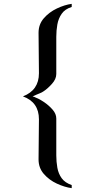

<svg xmlns="http://www.w3.org/2000/svg" viewBox="-20 -878 490 996"><path d="M352 98V82Q317 70 300 46.5Q283 23 277.5 -8Q272 -39 272 -72Q272 -120 272 -168Q272 -216 272 -263Q272 -287 253.5 -308.5Q235 -330 210.5 -347Q186 -364 167 -371Q163 -373 158.5 -375Q154 -377 149 -378Q154 -380 158.5 -382Q163 -384 167 -386Q178 -391 187.5 -394.5Q197 -398 207 -405Q227 -418 249.5 -443Q272 -468 272 -494Q272 -542 272 -590Q272 -638 272 -687Q272 -720 277.5 -751Q283 -782 300 -806.5Q317 -831 352 -842V-858Q315 -853 275 -834Q235 -815 207.5 -783.5Q180 -752 180 -708Q180 -656 181 -603.5Q182 -551 182 -498Q182 -410 99 -378Q182 -348 182 -259Q182 -207 181 -155Q180 -103 180 -51Q180 -7 207.5 24.5Q235 56 275 74.5Q315 93 352 98Z"/></svg>

Font: UoqMunThenKhung
Style: Regular
Weight: 400
Designer: Font-Kai, 金井和夫, 宇文滿月
Foundry: Kazuo Kanai, Moonlit Owen
Version: Version 1.197